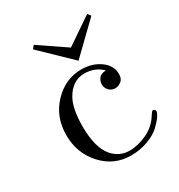

<svg xmlns="http://www.w3.org/2000/svg" viewBox="-158 -755 817 874"><g transform="rotate(-30 250.0 -318.0)"><path d="M68.8 -215.8Q68.8 -312 130.9 -377Q192.9 -441.9 276.9 -441.9Q334 -441.9 375 -412.4Q416 -382.8 416 -337.9Q416 -313 401.1 -301.5Q386.2 -290 370.1 -290Q350.1 -290 337.2 -303.5Q324.2 -316.9 324.2 -335.9Q324.2 -352.1 334.7 -366.5Q345.2 -380.9 372.1 -381.8Q335 -418.9 279.8 -418.9Q215.8 -418.9 179.2 -353Q153.3 -306.2 152.8 -214.8Q152.8 -103 194.8 -53.2Q231 -11.2 284.2 -11.2Q328.1 -11.2 375.5 -33.2Q422.9 -55.2 449.2 -98.1Q460.4 -116.2 465.8 -118.2Q470.7 -119.1 474.9 -115Q479 -110.8 479 -106Q479 -97.2 466.6 -79.1Q454.1 -61 431.2 -40Q408.2 -19 367.7 -3.9Q327.1 11.2 278.8 11.2Q189.9 11.2 129.4 -55.2Q68.8 -121.6 68.8 -215.8ZM133.8 -629.9V-631.8L146 -647L286.1 -551.8H287.1L426.8 -647L439 -631.8V-629.9L287.1 -482.9H286.1Z"/></g></svg>

Font: CMU Serif Upright Italic
Style: UprightItalic
Weight: 500
Version: Version 0.7.0